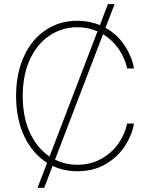

<svg xmlns="http://www.w3.org/2000/svg" viewBox="-20 -817 723 927"><path d="M207.5 -30.8Q137.2 -74.7 97.4 -158.7Q57.6 -242.7 57.6 -353.5Q57.6 -460.9 95 -543.5Q132.3 -626 199.7 -671.4Q267.1 -716.8 353.5 -716.8Q411.6 -716.8 462.4 -695.8L501 -796.9H533.2L489.3 -682.6Q545.9 -651.4 581.3 -597.9Q616.7 -544.4 627 -486.3H593.8Q584 -534.7 553.7 -579.3Q523.4 -624 477.5 -651.9L245.6 -46.4Q295.4 -21.5 353.5 -21.5Q418.5 -21.5 469.7 -50.5Q521 -79.6 552.5 -125.2Q584 -170.9 593.8 -220.7H627Q617.2 -164.1 582.5 -111.1Q547.9 -58.1 489.3 -24.2Q430.7 9.8 353.5 9.8Q288.6 9.8 233.9 -16.1L193.4 89.8H161.1ZM219.2 -61.5 450.7 -665.5Q405.3 -685.5 353.5 -685.5Q281.2 -685.5 221.2 -646.5Q161.1 -607.4 125.5 -532.2Q89.8 -457 89.8 -353.5Q89.8 -250.5 124.5 -176Q159.2 -101.6 219.2 -61.5Z"/></svg>

Font: Pretendard Std Thin
Style: Regular
Weight: 100
Designer: Base glyphs from Inter by Rasmus Andersson; Hangeul glyphs from Noto Sans CJK(Source Han Sans) by Jang Soo-young and Kan
Foundry: Kil Hyung-jin
Version: Version 1.309